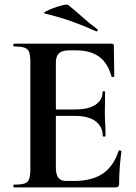

<svg xmlns="http://www.w3.org/2000/svg" viewBox="-20 -815 592 835"><path d="M483 0H41Q38 0 38 -6Q38 -12 41 -12Q72 -12 87 -17Q102 -22 107 -37Q112 -52 112 -81V-544Q112 -573 107 -587.5Q102 -602 87 -607.5Q72 -613 41 -613Q38 -613 38 -619Q38 -625 41 -625H465Q475 -625 475 -616L477 -483Q477 -481 472 -480Q467 -479 465 -482Q449 -541 411 -568.5Q373 -596 311 -596H281Q261 -596 248 -590.5Q235 -585 229 -573Q223 -561 223 -543V-85Q223 -66 228 -53Q233 -40 243 -34Q253 -28 269 -28H302Q380 -28 427 -60Q474 -92 496 -159Q497 -162 502.5 -160.5Q508 -159 508 -157Q504 -128 501 -88.5Q498 -49 498 -15Q498 0 483 0ZM427 -223Q427 -264 396 -287.5Q365 -311 305 -311H170V-339H306Q365 -339 395.5 -359.5Q426 -380 426 -415Q426 -418 431.5 -418Q437 -418 437 -415Q437 -382 436.5 -363.5Q436 -345 436 -325Q436 -300 437.5 -276Q439 -252 439 -223Q439 -221 433 -221Q427 -221 427 -223ZM398 -679Q347 -702 294.5 -721Q242 -740 176 -756Q166 -758 178.5 -765Q191 -772 212.5 -780Q234 -788 253.5 -792.5Q273 -797 277 -793Q307 -769 337 -742Q367 -715 402 -689Q406 -688 404.5 -682.5Q403 -677 398 -679Z"/></svg>

Font: Cormorant Garamond Light
Style: Bold
Weight: 700
Version: Version 4.001